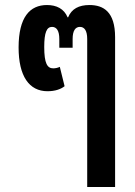

<svg xmlns="http://www.w3.org/2000/svg" viewBox="-20 -548 539 764"><path d="M327 196H438V-400C438 -501 392 -528 336 -528C294 -528 265 -513 251 -479H249C235 -513 205 -528 167 -528C99 -528 54 -480 54 -359C54 -245 96 -185 169 -185C199 -185 222 -193 237 -205L218 -282C210 -278 200 -276 192 -276C168 -276 156 -296 156 -361C156 -419 166 -441 187 -441C205 -441 216 -426 216 -393V-358H269V-393C269 -426 280 -441 298 -441C316 -441 327 -426 327 -393Z"/></svg>

Font: Noto Sans Thai UI ExtCond SemBd
Style: Regular
Weight: 600
Width: 2
Designer: Monotype Design Team
Foundry: Monotype Imaging Inc.
Version: Version 2.000